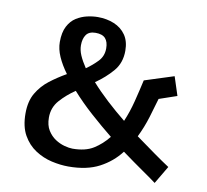

<svg xmlns="http://www.w3.org/2000/svg" viewBox="-74 -696 872 808"><g transform="rotate(10 362.0 -292.0)"><path d="M487 -76Q452 -30 399 -2Q346 26 267 26Q233 26 195.5 17.5Q158 9 125 -12.5Q92 -34 71.5 -70.5Q51 -107 51 -163Q51 -215 71.5 -250Q92 -285 124.5 -310Q157 -335 194 -356Q169 -390 155 -422Q141 -454 141 -484Q141 -525 154.5 -551Q168 -577 189.5 -590.5Q211 -604 235 -609.5Q259 -615 281 -615Q319 -615 350.5 -602Q382 -589 400.5 -562.5Q419 -536 419 -495Q419 -443 388.5 -407.5Q358 -372 316 -343Q347 -308 385.5 -272.5Q424 -237 465 -204Q483 -246 495 -293.5Q507 -341 517 -386L642 -426L668 -346L592 -320Q582 -284 568 -238.5Q554 -193 533 -150Q577 -118 615 -91Q653 -64 682 -45L637 31Q620 18 579.5 -10Q539 -38 487 -76ZM243 -293Q206 -268 178.5 -237Q151 -206 151 -163Q151 -130 164.5 -108.5Q178 -87 197 -74.5Q216 -62 236.5 -56.5Q257 -51 271 -51Q326 -51 360.5 -72.5Q395 -94 422 -128Q376 -165 328.5 -207.5Q281 -250 243 -293ZM283 -548Q255 -548 243 -531Q231 -514 231 -486Q231 -465 240.5 -443Q250 -421 268 -394Q295 -413 316.5 -435.5Q338 -458 338 -491Q338 -519 325 -533.5Q312 -548 283 -548Z"/></g></svg>

Font: Podkova SemiBold
Style: Regular
Weight: 600
Designer: Ilya Yudin
Foundry: Cyreal (www.cyreal.org)
Version: Version 2.103